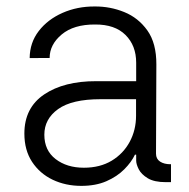

<svg xmlns="http://www.w3.org/2000/svg" viewBox="-20 -574 596 605"><path d="M236.2 11.7Q186.8 11.7 146.1 -7.6Q105.5 -27 81.1 -63.9Q56.8 -100.9 56.8 -153.1Q56.8 -234.4 119.3 -276.5Q181.8 -318.5 283.4 -318.2H409.1V-376.4Q409.1 -430.4 375.5 -463.8Q342 -497.2 279.8 -496.8Q212.4 -497.2 174.4 -465.4Q136.4 -433.6 136.4 -391.3L73.5 -391Q73.9 -439.6 102.1 -476.2Q130.3 -512.8 177 -533.4Q223.7 -554 278.8 -553.6Q327.1 -554 371.4 -536Q415.8 -518.1 444.4 -478Q473 -437.9 472.7 -370.7L471.6 -89.8Q471.6 -73.2 484.4 -64.8Q497.2 -56.5 516.7 -56.5H518.8V0H502.8Q465.9 0 445.5 -12.4Q425.1 -24.9 417.1 -40.8Q409.1 -56.8 409.1 -67.8V-86.6H405.2Q394.2 -63.2 371.6 -40.5Q349.1 -17.8 315.3 -3Q281.6 11.7 236.2 11.7ZM244.3 -45.5Q295.1 -45.5 331.9 -67.6Q368.6 -89.8 388.7 -127.1Q408.7 -164.4 408.7 -209.2V-261.4H296.5Q206.7 -261.4 163.2 -230.3Q119.7 -199.2 119.7 -149.5Q119.7 -100.1 155.2 -72.8Q190.7 -45.5 244.3 -45.5Z"/></svg>

Font: Inter Zeller Light
Style: Regular
Weight: 300
Designer: Rasmus Andersson; Joe Bland
Foundry: zeller
Version: Version 3.015;git-dec3a8cb1